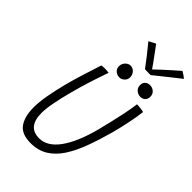

<svg xmlns="http://www.w3.org/2000/svg" viewBox="-306 -1151 1281 1281"><g transform="rotate(45 334.5 -511.0)"><path d="M248 20.5Q163 20.5 128.5 -28.2Q94 -77 94 -163Q94 -212 105.2 -276Q116.5 -340 135 -413Q151.5 -476.5 172.5 -544.5Q193.5 -612.5 216 -680Q223 -681 231.2 -681.8Q239.5 -682.5 247 -682.5Q259 -682.5 269 -681.5Q279 -680.5 285 -679.5Q264 -621 241.2 -549.5Q218.5 -478 200 -407.5Q181.5 -338 169.5 -276.2Q157.5 -214.5 157.5 -174.5Q157.5 -42.5 265.5 -42.5Q342 -42.5 402.2 -125Q462.5 -207.5 503.5 -363Q513.5 -402.5 526.5 -456.8Q539.5 -511 550.8 -566.2Q562 -621.5 567.5 -665Q584 -665 603.5 -662.5Q623 -660 632.5 -657Q627.5 -611.5 614 -545.2Q600.5 -479 584 -417.5Q557.5 -321 527.8 -240.5Q498 -160 459.8 -101.5Q421.5 -43 369.8 -11.2Q318 20.5 248 20.5ZM356.5 -708Q336 -708 319.2 -722Q302.5 -736 302.5 -759Q302.5 -784 319 -800.8Q335.5 -817.5 355.5 -817.5Q376.5 -817.5 392.2 -800.8Q408 -784 408 -759.5Q408 -737.5 392 -722.8Q376 -708 356.5 -708ZM548 -715.5Q525 -715.5 508 -730.8Q491 -746 491 -769.5Q491 -792.5 504.8 -804.8Q518.5 -817 539 -817Q562 -817 578.5 -802.2Q595 -787.5 595 -764Q595 -741 581.5 -728.2Q568 -715.5 548 -715.5ZM624.5 -1037Q635.5 -1031 649.5 -1021.2Q663.5 -1011.5 669 -1006.5Q597 -949.5 554.8 -916Q512.5 -882.5 494 -867Q483 -867 466.5 -867.2Q450 -867.5 439.5 -868Q387 -940 323.5 -1016Q333 -1021 347 -1028.8Q361 -1036.5 371.5 -1041.5Q388.5 -1019 410 -989.8Q431.5 -960.5 449.5 -935.5Q467.5 -910.5 474 -900.5Q490 -916 517 -941Q544 -966 573.2 -992Q602.5 -1018 624.5 -1037Z"/></g></svg>

Font: Grandstander ExtraLight
Style: Italic
Weight: 200
Italic angle: -15°
Designer: Tyler Finck
Foundry: Etcetera Type Co
Version: Version 1.200; ttfautohint (v1.8.3)